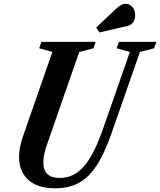

<svg xmlns="http://www.w3.org/2000/svg" viewBox="-20 -982 844 1012"><path d="M271.5 10.5Q178 10.5 129.2 -33.8Q80.5 -78 80.5 -155Q80.5 -204.5 101.5 -264.5L256 -708L186.5 -727.5L198.5 -761.5H484.5L472.5 -727.5L397.5 -708L229.5 -225Q208.5 -168 208.5 -125.5Q208.5 -44 295 -44Q369 -44 422.2 -104.8Q475.5 -165.5 524.5 -307L664.5 -708L594.5 -727.5L607 -761.5H804.5L792 -727.5L717.5 -708L568 -280Q531.5 -174.5 490 -110.8Q448.5 -47 395.8 -18.2Q343 10.5 271.5 10.5ZM504 -811 487 -837 591 -935Q604 -947.5 616.8 -954.8Q629.5 -962 642.5 -962Q664 -962 678.2 -944.5Q692.5 -927 692.5 -901.5Q692.5 -880 682 -865Q671.5 -850 654.5 -846Z"/></svg>

Font: Libre Caslon Condensed Bold
Style: Italic
Weight: 700
Italic angle: -22.583°
Designer: Pablo Impallari, Rodrigo Fuenzalida, Katja Schimmel, Ertekin Erdin
Foundry: Pablo Impallari, Rodrigo Fuenzalida
Version: Version 2.000; ttfautohint (v1.8.4.7-5d5b);gftools[0.9.33]